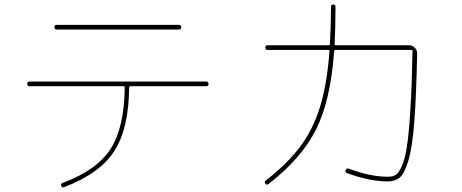

<svg xmlns="http://www.w3.org/2000/svg" viewBox="-20 -810 2040 847"><path d="M110.4 -429.7Q100.6 -429.7 100.1 -439.9Q99.6 -450.2 110.4 -450.2H889.6Q899.4 -450.2 899.9 -439.9Q900.4 -429.7 889.6 -429.7H554.7Q549.8 -429.7 549.8 -423.8Q547.9 -240.2 482.9 -141.6Q418 -43 262.7 15.6Q253.9 19.5 250 9.8Q246.1 1 255.9 -2.9Q406.2 -58.6 467.3 -152.3Q528.3 -246.1 530.3 -423.8Q530.3 -429.7 525.4 -429.7ZM230.5 -679.7Q220.7 -679.7 220.2 -689.9Q219.7 -700.2 230.5 -700.2H769.5Q779.3 -700.2 779.8 -689.9Q780.3 -679.7 769.5 -679.7Z M1152.3 -13.7Q1247.1 -86.9 1304.2 -163.1Q1361.3 -239.3 1392.1 -339.8Q1422.9 -440.4 1433.6 -585Q1433.6 -589.8 1428.7 -589.8H1160.2Q1150.4 -589.8 1150.4 -600.1Q1150.4 -610.4 1160.2 -610.4H1429.7Q1435.5 -610.4 1435.5 -615.2Q1439.5 -682.6 1440.4 -780.3Q1440.4 -790 1450.2 -790Q1460 -790 1460 -780.3Q1460 -682.6 1456.1 -615.2Q1456.1 -610.4 1460 -610.4H1785.2Q1798.8 -610.4 1809.6 -599.6Q1820.3 -588.9 1820.3 -575.2Q1816.4 -384.8 1807.6 -271Q1798.8 -157.2 1781.2 -100.6Q1763.7 -43.9 1743.7 -26.9Q1723.6 -9.8 1690.4 -9.8Q1608.4 -9.8 1509.8 -46.9Q1501 -50.8 1504.9 -59.6Q1508.8 -69.3 1517.6 -66.4Q1613.3 -30.3 1690.4 -30.3Q1711.9 -30.3 1725.1 -38.1Q1738.3 -45.9 1752.4 -76.7Q1766.6 -107.4 1775.4 -165.5Q1784.2 -223.6 1790.5 -328.1Q1796.9 -432.6 1799.8 -585Q1799.8 -589.8 1794.9 -589.8H1459Q1454.1 -589.8 1454.1 -585Q1438.5 -366.2 1374 -238.3Q1309.6 -110.4 1164.1 2Q1156.2 7.8 1150.4 0Q1144.5 -7.8 1152.3 -13.7Z"/></svg>

Font: Rounded-X Mgen+ 2m thin
Style: Regular
Weight: 100
Designer: [Source Han Sans]
Ryoko NISHIZUKA  (kana & ideographs); Paul D. Hunt (Latin, Greek & Cyrillic); Wenlong ZHANG  (bopomofo
Version: Version 1.059.20150602